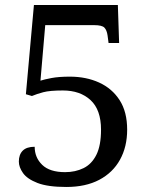

<svg xmlns="http://www.w3.org/2000/svg" viewBox="-20 -734 599 764"><path d="M244 10Q170 10 129 -6Q88 -22 71.5 -45.5Q55 -69 55 -91Q55 -119 70.5 -134.5Q86 -150 118 -150Q118 -107 148 -78Q178 -49 239 -49Q280 -49 312.5 -65Q345 -81 363.5 -118Q382 -155 382 -218Q382 -297 340.5 -335.5Q299 -374 230 -374Q178 -374 152 -367Q126 -360 107 -352L83 -359L115 -714H449L454 -563H412L408 -593Q405 -614 395.5 -624Q386 -634 354 -634H160L141 -413Q156 -418 185 -423.5Q214 -429 258 -429Q323 -429 374.5 -405.5Q426 -382 456 -335.5Q486 -289 486 -218Q486 -150 457.5 -98.5Q429 -47 375 -18.5Q321 10 244 10Z"/></svg>

Font: Noto Serif Grantha
Style: Regular
Weight: 400
Designer: Monotype Design Team
Foundry: Monotype Imaging Inc.
Version: Version 2.004; ttfautohint (v1.8.4.7-5d5b)